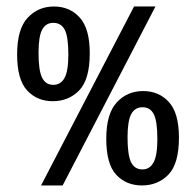

<svg xmlns="http://www.w3.org/2000/svg" viewBox="-20 -562 603 591"><path d="M106.4 8.8 392.6 -542H458.5L172.9 8.8ZM142.6 -250.5Q93.8 -250.5 63.2 -283.9Q32.7 -317.4 32.7 -394.5Q32.7 -472.2 64.9 -507.1Q97.2 -542 146 -542Q194.8 -542 225.6 -507.8Q256.3 -473.6 256.3 -398.4Q256.3 -317.4 223.9 -283.9Q191.4 -250.5 142.6 -250.5ZM144 -300.8Q167 -300.8 178.7 -322.3Q190.4 -343.8 190.4 -394Q190.4 -449.2 179.2 -470.5Q168 -491.7 144 -491.7Q121.1 -491.7 109.9 -470.9Q98.6 -450.2 98.6 -399.4Q98.6 -344.7 109.6 -322.8Q120.6 -300.8 144 -300.8ZM417 8.8Q368.2 8.8 337.6 -24.2Q307.1 -57.1 307.1 -134.8Q307.1 -211.9 339.4 -246.8Q371.6 -281.7 420.4 -281.7Q469.2 -281.7 500 -247.8Q530.8 -213.9 530.8 -138.7Q530.8 -57.6 498.3 -24.4Q465.8 8.8 417 8.8ZM418.5 -40.5Q440.9 -40.5 452.6 -62Q464.4 -83.5 464.4 -133.8Q464.4 -189 453.4 -210.4Q442.4 -231.9 418.5 -231.9Q395.5 -231.9 384 -210.9Q372.6 -189.9 372.6 -139.2Q372.6 -84.5 383.5 -62.5Q394.5 -40.5 418.5 -40.5Z"/></svg>

Font: Harmattan Medium
Style: Regular
Weight: 500
Designer: George W. Nuss III and SIL International
Foundry: SIL International
Version: Version 4.000